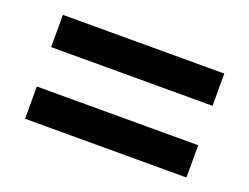

<svg xmlns="http://www.w3.org/2000/svg" viewBox="-63 -533 725 559"><g transform="rotate(20 300.0 -253.0)"><path d="M550 -414V-314H50V-414ZM550 -192V-92H50V-192Z"/></g></svg>

Font: Livvic SemiBold
Style: Regular
Weight: 600
Designer: Jacques Le Bailly, Baron von Fonthausen
Version: Version 1.001; ttfautohint (v1.8.2)